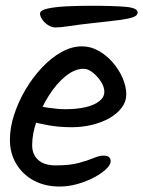

<svg xmlns="http://www.w3.org/2000/svg" viewBox="-20 -675 507 679"><path d="M269.7 -511.1Q301.2 -511.1 329.3 -495Q357.4 -479 379.3 -453.6Q401.2 -428.1 413.9 -398.4Q426.6 -368.7 426.6 -341Q426.6 -316 410.7 -294.6Q394.8 -273.3 367.9 -257.7Q340.9 -242.2 306 -233.6Q271.1 -225.1 233.1 -225.1Q189.7 -225.1 151.5 -231.9Q113.2 -238.7 80.5 -248.3L91.5 -306.9Q118.5 -298.7 151.8 -293.8Q185.1 -288.8 210.7 -288.8Q252.1 -288.8 283 -296.1Q313.8 -303.3 331.4 -317.4Q349 -331.5 349 -350.5Q349 -367.3 337.3 -385.7Q325.7 -404.2 308.8 -417.9Q291.9 -431.7 275.7 -431.7Q243.9 -431.7 211.7 -405.4Q179.5 -379.1 152.9 -337.2Q126.3 -295.4 110 -248.7Q93.7 -202 93.7 -161.9Q93.7 -128.4 115.1 -109.3Q136.4 -90.1 177 -90.1Q226.3 -90.1 258.4 -98.7Q290.5 -107.3 310.9 -116Q331.4 -124.6 345.4 -124.6Q359.3 -124.6 365.4 -119.4Q371.4 -114.1 371.4 -104.7Q371.4 -92.2 354.9 -76.6Q338.4 -61 311.7 -47Q284.9 -33 253.3 -24.1Q221.7 -15.3 191.5 -15.3Q139.1 -15.3 99.5 -36.5Q60 -57.8 37.5 -95.6Q15 -133.3 15 -180.3Q15 -223.3 29.9 -269Q44.7 -314.7 70.1 -357.9Q95.5 -401 128.3 -435.9Q161 -470.7 197.4 -490.9Q233.7 -511.1 269.7 -511.1ZM311.3 -593.7Q255.3 -587.6 224.7 -582.7Q194.2 -577.9 175.5 -577.9Q162.2 -578.2 149.5 -586.6Q136.8 -595 129.1 -606.6Q121.5 -618.2 121.5 -626.6Q121.5 -638.8 148.3 -644.7Q175.1 -650.6 215.8 -652.6Q256.6 -654.6 296.7 -654.6Q385 -654.6 425.9 -650.7Q466.8 -646.8 466.8 -631.1Q466.8 -621 452.9 -615.1Q439 -609.2 405.3 -604.6Q371.6 -600.1 311.3 -593.7Z"/></svg>

Font: Kalam Variable Light
Style: Regular
Weight: 300
Designer: Lipi Raval, Jonny Pinhorn
Foundry: Indian Type Foundry
Version: Version 3.000